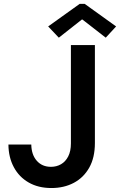

<svg xmlns="http://www.w3.org/2000/svg" viewBox="-20 -949 611 977"><path d="M241.7 7.8Q174.8 7.8 126 -20.3Q77.1 -48.3 50.3 -98.4Q23.4 -148.4 22.9 -213.4H139.2Q140.1 -161.6 167.2 -130.9Q194.3 -100.1 239.3 -100.1Q267.6 -100.1 290.5 -113.3Q313.5 -126.5 327.1 -153.1Q340.8 -179.7 340.8 -219.2V-719.7H462.9V-221.2Q462.9 -147 434.1 -95.9Q405.3 -44.9 355.5 -18.6Q305.7 7.8 241.7 7.8ZM279.3 -757.3 225.1 -814.5 385.3 -929.2H411.1L570.8 -814.5L518.1 -757.3L399.4 -849.6H396.5Z"/></svg>

Font: Reddit Mono SemiBold
Style: Regular
Weight: 600
Monospace: yes
Designer: Stephen Hutchings
Foundry: Reddit
Version: Version 1.014